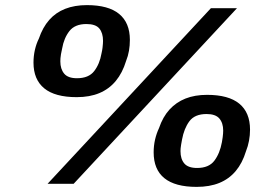

<svg xmlns="http://www.w3.org/2000/svg" viewBox="-20 -719 1080 751"><path d="M166 0 805 -687H907L268 0ZM280 -339Q195 -339 153 -373.5Q111 -408 111 -474Q111 -500 116.5 -524Q122 -548 132 -568Q147 -612 172.5 -641Q198 -670 235 -684.5Q272 -699 320 -699Q404 -699 446 -664.5Q488 -630 488 -563Q488 -541 484.5 -520.5Q481 -500 473 -480Q459 -434 433 -402.5Q407 -371 369 -355Q331 -339 280 -339ZM749 12Q665 12 623 -22Q581 -56 581 -123Q581 -149 586.5 -173Q592 -197 602 -218Q617 -262 643 -290.5Q669 -319 705.5 -333.5Q742 -348 790 -348Q874 -348 916 -313.5Q958 -279 958 -212Q958 -190 954 -168.5Q950 -147 942 -127Q928 -81 902 -50Q876 -19 838 -3.5Q800 12 749 12ZM281 -413Q327 -413 348.5 -441Q370 -469 377 -510Q380 -523 381 -532Q382 -541 382.5 -547.5Q383 -554 383 -559Q383 -590 368.5 -607.5Q354 -625 318 -625Q273 -625 251.5 -597.5Q230 -570 223 -529Q220 -516 218.5 -507Q217 -498 216.5 -491.5Q216 -485 216 -479Q216 -449 231 -431Q246 -413 281 -413ZM751 -62Q797 -62 818.5 -90.5Q840 -119 848 -163Q850 -174 851 -182Q852 -190 852.5 -196.5Q853 -203 853 -208Q853 -238 838 -255.5Q823 -273 788 -273Q742 -273 721 -245Q700 -217 692 -173Q690 -162 688.5 -153.5Q687 -145 686.5 -139Q686 -133 686 -128Q686 -97 701 -79.5Q716 -62 751 -62Z"/></svg>

Font: Archivo SemiExpanded
Style: Bold Italic
Weight: 700
Width: 6
Italic angle: -10°
Designer: Hector Gatti
Foundry: Omnibus-Type
Version: Version 2.001